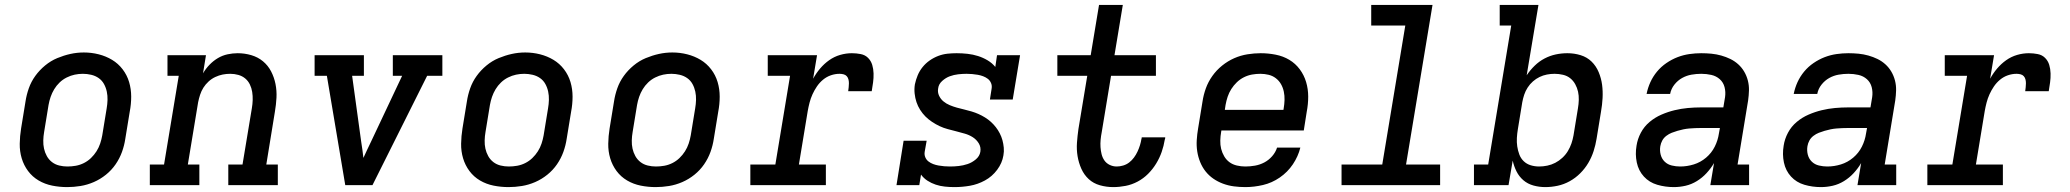

<svg xmlns="http://www.w3.org/2000/svg" viewBox="-20 -755 8440 783"><path d="M254 8Q223 8 193 2Q163 -4 137.5 -19Q112 -34 94.5 -57.5Q77 -81 68.5 -109.5Q60 -138 60.5 -169Q61 -200 66 -231L84 -341Q88 -368 97.5 -395Q107 -422 124 -445.5Q141 -469 164 -488Q187 -507 213.5 -518Q240 -529 267 -535Q294 -541 322 -541Q353 -541 382.5 -533.5Q412 -526 437 -511Q462 -496 480 -472.5Q498 -449 506.5 -420.5Q515 -392 515 -361Q515 -330 509 -299L491 -189Q487 -162 477.5 -135.5Q468 -109 451.5 -85Q435 -61 412 -42.5Q389 -24 362.5 -12.5Q336 -1 308.5 3.5Q281 8 254 8ZM255 -76Q272 -76 289 -79Q306 -82 322 -90Q338 -98 351 -110.5Q364 -123 373.5 -138Q383 -153 388.5 -169.5Q394 -186 397 -203L415 -313Q418 -330 418.5 -347.5Q419 -365 415.5 -381.5Q412 -398 404 -412.5Q396 -427 382.5 -436.5Q369 -446 352 -450Q335 -454 318 -454Q301 -454 284.5 -450.5Q268 -447 252 -439Q236 -431 223 -418.5Q210 -406 201 -391Q192 -376 186.5 -360Q181 -344 178 -327L160 -217Q157 -200 156.5 -182.5Q156 -165 159.5 -149Q163 -133 171 -118.5Q179 -104 192 -94Q205 -84 221.5 -80Q238 -76 255 -76Q255 -76 255 -76Q255 -76 255 -76Z M591 0V-84H649L709 -446H663V-530H820L808 -456Q819 -475 834.5 -491Q850 -507 868.5 -518Q887 -529 908 -533.5Q929 -538 949 -538Q978 -538 1005 -530Q1032 -522 1052.5 -505Q1073 -488 1085.5 -464Q1098 -440 1103.5 -412.5Q1109 -385 1107.5 -356.5Q1106 -328 1101 -299L1066 -84H1113V0H911V-84H969L1007 -313Q1010 -330 1010.5 -347Q1011 -364 1008.5 -380Q1006 -396 999 -410.5Q992 -425 980 -435Q968 -445 952 -449.5Q936 -454 919 -454Q903 -454 888 -451Q873 -448 858 -441Q843 -434 830.5 -422.5Q818 -411 809.5 -397.5Q801 -384 796 -368.5Q791 -353 788 -338L746 -84H793V0Z M1388 0 1313 -446H1263V-530H1464V-446H1416L1453 -177Q1456 -160 1458 -143.5Q1460 -127 1462 -111Q1469 -127 1477 -143.5Q1485 -160 1493 -177L1620 -446H1582V-530H1784V-446H1722L1499 0Z M2054 8Q2023 8 1993 2Q1963 -4 1937.5 -19Q1912 -34 1894.5 -57.5Q1877 -81 1868.5 -109.5Q1860 -138 1860.5 -169Q1861 -200 1866 -231L1884 -341Q1888 -368 1897.5 -395Q1907 -422 1924 -445.5Q1941 -469 1964 -488Q1987 -507 2013.5 -518Q2040 -529 2067 -535Q2094 -541 2122 -541Q2153 -541 2182.5 -533.5Q2212 -526 2237 -511Q2262 -496 2280 -472.5Q2298 -449 2306.5 -420.5Q2315 -392 2315 -361Q2315 -330 2309 -299L2291 -189Q2287 -162 2277.5 -135.5Q2268 -109 2251.5 -85Q2235 -61 2212 -42.5Q2189 -24 2162.5 -12.5Q2136 -1 2108.5 3.5Q2081 8 2054 8ZM2055 -76Q2072 -76 2089 -79Q2106 -82 2122 -90Q2138 -98 2151 -110.5Q2164 -123 2173.5 -138Q2183 -153 2188.5 -169.5Q2194 -186 2197 -203L2215 -313Q2218 -330 2218.5 -347.5Q2219 -365 2215.5 -381.5Q2212 -398 2204 -412.5Q2196 -427 2182.5 -436.5Q2169 -446 2152 -450Q2135 -454 2118 -454Q2101 -454 2084.5 -450.5Q2068 -447 2052 -439Q2036 -431 2023 -418.5Q2010 -406 2001 -391Q1992 -376 1986.5 -360Q1981 -344 1978 -327L1960 -217Q1957 -200 1956.5 -182.5Q1956 -165 1959.5 -149Q1963 -133 1971 -118.5Q1979 -104 1992 -94Q2005 -84 2021.5 -80Q2038 -76 2055 -76Q2055 -76 2055 -76Q2055 -76 2055 -76Z M2654 8Q2623 8 2593 2Q2563 -4 2537.5 -19Q2512 -34 2494.5 -57.5Q2477 -81 2468.5 -109.5Q2460 -138 2460.5 -169Q2461 -200 2466 -231L2484 -341Q2488 -368 2497.5 -395Q2507 -422 2524 -445.5Q2541 -469 2564 -488Q2587 -507 2613.5 -518Q2640 -529 2667 -535Q2694 -541 2722 -541Q2753 -541 2782.5 -533.5Q2812 -526 2837 -511Q2862 -496 2880 -472.5Q2898 -449 2906.5 -420.5Q2915 -392 2915 -361Q2915 -330 2909 -299L2891 -189Q2887 -162 2877.5 -135.5Q2868 -109 2851.5 -85Q2835 -61 2812 -42.5Q2789 -24 2762.5 -12.5Q2736 -1 2708.5 3.5Q2681 8 2654 8ZM2655 -76Q2672 -76 2689 -79Q2706 -82 2722 -90Q2738 -98 2751 -110.5Q2764 -123 2773.5 -138Q2783 -153 2788.5 -169.5Q2794 -186 2797 -203L2815 -313Q2818 -330 2818.5 -347.5Q2819 -365 2815.5 -381.5Q2812 -398 2804 -412.5Q2796 -427 2782.5 -436.5Q2769 -446 2752 -450Q2735 -454 2718 -454Q2701 -454 2684.5 -450.5Q2668 -447 2652 -439Q2636 -431 2623 -418.5Q2610 -406 2601 -391Q2592 -376 2586.5 -360Q2581 -344 2578 -327L2560 -217Q2557 -200 2556.5 -182.5Q2556 -165 2559.5 -149Q2563 -133 2571 -118.5Q2579 -104 2592 -94Q2605 -84 2621.5 -80Q2638 -76 2655 -76Q2655 -76 2655 -76Q2655 -76 2655 -76Z M3040 0V-84H3142L3202 -446H3111V-530H3312L3296 -434Q3308 -456 3324.5 -475.5Q3341 -495 3361.5 -509.5Q3382 -524 3406 -531Q3430 -538 3454 -538Q3472 -538 3490 -534.5Q3508 -531 3520 -519Q3532 -507 3537 -490.5Q3542 -474 3542.5 -455.5Q3543 -437 3540.5 -419Q3538 -401 3535 -383H3439Q3440 -391 3441 -399Q3442 -407 3442 -415.5Q3442 -424 3440 -431.5Q3438 -439 3433 -444.5Q3428 -450 3420 -452Q3412 -454 3404 -454Q3386 -454 3368.5 -448Q3351 -442 3336.5 -430Q3322 -418 3311.5 -402.5Q3301 -387 3293.5 -370.5Q3286 -354 3281.5 -336.5Q3277 -319 3274 -302L3238 -84H3348V0Z M3872 8Q3853 8 3833.5 6Q3814 4 3796 -2Q3778 -8 3762.5 -18Q3747 -28 3736 -43L3729 0H3636L3665 -181H3759L3751 -136Q3749 -124 3753.5 -113.5Q3758 -103 3766.5 -96.5Q3775 -90 3785.5 -86Q3796 -82 3807.5 -80Q3819 -78 3830.5 -77Q3842 -76 3854 -76Q3872 -76 3890 -78Q3908 -80 3926 -86Q3944 -92 3959.5 -105Q3975 -118 3978 -136Q3981 -155 3971.5 -170.5Q3962 -186 3947 -195.5Q3932 -205 3914.5 -210Q3897 -215 3879.5 -219.5Q3862 -224 3845 -228.5Q3828 -233 3812 -240.5Q3796 -248 3781 -258Q3766 -268 3754 -280Q3742 -292 3732.5 -307Q3723 -322 3717.5 -338.5Q3712 -355 3710 -373.5Q3708 -392 3711 -411Q3715 -430 3722.5 -448Q3730 -466 3742.5 -481.5Q3755 -497 3771.5 -508.5Q3788 -520 3806.5 -527Q3825 -534 3844 -536Q3863 -538 3881 -538Q3904 -538 3926 -535.5Q3948 -533 3968.5 -526.5Q3989 -520 4007.5 -509Q4026 -498 4039 -482L4046 -530H4140L4110 -349H4017L4024 -394Q4026 -406 4021.5 -416.5Q4017 -427 4008.5 -433.5Q4000 -440 3989.5 -444Q3979 -448 3967.5 -450Q3956 -452 3944.5 -453Q3933 -454 3922 -454Q3905 -454 3887.5 -452Q3870 -450 3853.5 -444Q3837 -438 3822.5 -425Q3808 -412 3806 -395Q3803 -379 3809.5 -365Q3816 -351 3827.5 -341.5Q3839 -332 3853.5 -326Q3868 -320 3882.5 -316Q3897 -312 3912 -308.5Q3927 -305 3942 -300.5Q3957 -296 3970.5 -290Q3984 -284 3997 -276Q4010 -268 4021 -258Q4032 -248 4041 -236.5Q4050 -225 4057 -211.5Q4064 -198 4068 -183.5Q4072 -169 4073.5 -153Q4075 -137 4072 -121Q4067 -90 4046.5 -62.5Q4026 -35 3996.5 -19Q3967 -3 3935.5 2.5Q3904 8 3873 8Q3873 8 3872.5 8Q3872 8 3872 8Z M4520 8Q4492 8 4465.5 0.5Q4439 -7 4420 -24.5Q4401 -42 4390 -66.5Q4379 -91 4374.5 -118Q4370 -145 4372 -173Q4374 -201 4378 -229L4414 -446H4292V-530H4428L4462 -735H4559L4525 -530H4694V-446H4511L4473 -216Q4470 -201 4468.5 -185.5Q4467 -170 4468 -155Q4469 -140 4472.5 -126Q4476 -112 4484 -100.5Q4492 -89 4505.5 -82.5Q4519 -76 4534 -76Q4547 -76 4560.5 -80Q4574 -84 4585 -92.5Q4596 -101 4604.5 -112.5Q4613 -124 4619 -137Q4625 -150 4629 -163Q4633 -176 4635 -189Q4636 -190 4636 -191.5Q4636 -193 4636 -195H4732Q4732 -192 4731.5 -189.5Q4731 -187 4730 -185Q4726 -160 4717.5 -135.5Q4709 -111 4695 -88Q4681 -65 4662 -46Q4643 -27 4619.5 -14.5Q4596 -2 4570.5 3Q4545 8 4520 8Z M5059 8Q5035 8 5012 5Q4989 2 4967.5 -6Q4946 -14 4928 -26.5Q4910 -39 4896.5 -56Q4883 -73 4874.5 -94Q4866 -115 4862.5 -137.5Q4859 -160 4860.5 -184Q4862 -208 4866 -231L4884 -341Q4888 -368 4897.5 -394.5Q4907 -421 4924 -445Q4941 -469 4964 -487.5Q4987 -506 5013 -517.5Q5039 -529 5067 -533.5Q5095 -538 5121 -538Q5152 -538 5182.5 -532Q5213 -526 5238 -511Q5263 -496 5280.5 -472.5Q5298 -449 5306.5 -420.5Q5315 -392 5315 -361Q5315 -330 5309 -299L5297 -223H4961L4960 -217Q4957 -200 4956.5 -182Q4956 -164 4960 -148Q4964 -132 4972.5 -117.5Q4981 -103 4994 -93.5Q5007 -84 5024 -80Q5041 -76 5059 -76Q5078 -76 5098 -79.5Q5118 -83 5136 -92.5Q5154 -102 5168 -118Q5182 -134 5188 -153H5283Q5274 -117 5252.5 -85Q5231 -53 5199 -31Q5167 -9 5130.5 -0.5Q5094 8 5059 8ZM4975 -307H5214L5215 -313Q5218 -330 5218.5 -347.5Q5219 -365 5215.5 -381.5Q5212 -398 5204 -412Q5196 -426 5183 -436Q5170 -446 5153.5 -450Q5137 -454 5120 -454Q5103 -454 5086 -451Q5069 -448 5053 -440Q5037 -432 5024 -419.5Q5011 -407 5001.5 -392Q4992 -377 4986.5 -360.5Q4981 -344 4978 -327Z M5451 0V-84H5617L5711 -651H5572V-735H5822L5714 -84H5853V0Z M6282 8Q6257 8 6233.5 1.5Q6210 -5 6192.5 -20Q6175 -35 6164.5 -56Q6154 -77 6149 -100L6132 0H5991V-84H6049L6143 -651H6096V-735H6254L6206 -448Q6220 -469 6238.5 -487Q6257 -505 6279 -516.5Q6301 -528 6324.5 -533Q6348 -538 6372 -538Q6400 -538 6426 -530Q6452 -522 6470.5 -504Q6489 -486 6499.5 -461Q6510 -436 6513.5 -409.5Q6517 -383 6515.5 -355Q6514 -327 6509 -299L6491 -189Q6487 -164 6479 -139Q6471 -114 6457.5 -91Q6444 -68 6424.5 -48.5Q6405 -29 6381.5 -16Q6358 -3 6332.5 2.5Q6307 8 6282 8ZM6257 -76Q6273 -76 6290 -79.5Q6307 -83 6322.5 -91Q6338 -99 6351.5 -111.5Q6365 -124 6374 -139Q6383 -154 6388.5 -170Q6394 -186 6397 -203L6415 -313Q6418 -330 6418.5 -347.5Q6419 -365 6415.5 -381Q6412 -397 6404 -411.5Q6396 -426 6383.5 -436Q6371 -446 6354 -450Q6337 -454 6320 -454Q6320 -454 6320 -454Q6320 -454 6320 -454Q6304 -454 6288.5 -451Q6273 -448 6258.5 -441Q6244 -434 6231.5 -423Q6219 -412 6210 -398Q6201 -384 6196 -369Q6191 -354 6188 -338L6170 -228Q6167 -210 6166 -192.5Q6165 -175 6167.5 -158Q6170 -141 6176 -125Q6182 -109 6194 -97.5Q6206 -86 6222.5 -81Q6239 -76 6257 -76Z M6806 8Q6771 8 6738.5 -1.5Q6706 -11 6684 -35Q6662 -59 6655 -92.5Q6648 -126 6654 -161Q6658 -188 6671.5 -213.5Q6685 -239 6707 -257.5Q6729 -276 6755.5 -287.5Q6782 -299 6809 -305.5Q6836 -312 6863 -314.5Q6890 -317 6917 -317H7008L7015 -359Q7018 -380 7013 -399.5Q7008 -419 6993.5 -432Q6979 -445 6959 -449.5Q6939 -454 6918 -454Q6898 -454 6878 -450.5Q6858 -447 6840 -437Q6822 -427 6808.5 -410Q6795 -393 6791 -372H6695Q6700 -397 6710.5 -420Q6721 -443 6737.5 -463Q6754 -483 6776 -498Q6798 -513 6821.5 -522Q6845 -531 6869.5 -534.5Q6894 -538 6918 -538Q6939 -538 6959.5 -536Q6980 -534 6999.5 -528.5Q7019 -523 7036.5 -514.5Q7054 -506 7068.5 -493Q7083 -480 7093 -463Q7103 -446 7108 -426.5Q7113 -407 7112.5 -386.5Q7112 -366 7109 -345L7066 -84H7113V0H6955L6970 -90Q6957 -68 6939.5 -49Q6922 -30 6900 -16.5Q6878 -3 6854 2.5Q6830 8 6806 8ZM6832 -76Q6860 -76 6887.5 -84.5Q6915 -93 6937.5 -112Q6960 -131 6973 -157Q6986 -183 6990 -211L6994 -233H6917Q6905 -233 6893 -232.5Q6881 -232 6869 -231Q6857 -230 6845 -227.5Q6833 -225 6821 -221.5Q6809 -218 6797.5 -213.5Q6786 -209 6775.5 -201Q6765 -193 6759 -182Q6753 -171 6751 -159Q6748 -141 6752.5 -124Q6757 -107 6769 -95.5Q6781 -84 6798 -80Q6815 -76 6832 -76Z M7406 8Q7371 8 7338.5 -1.5Q7306 -11 7284 -35Q7262 -59 7255 -92.5Q7248 -126 7254 -161Q7258 -188 7271.5 -213.5Q7285 -239 7307 -257.5Q7329 -276 7355.5 -287.5Q7382 -299 7409 -305.5Q7436 -312 7463 -314.5Q7490 -317 7517 -317H7608L7615 -359Q7618 -380 7613 -399.5Q7608 -419 7593.5 -432Q7579 -445 7559 -449.5Q7539 -454 7518 -454Q7498 -454 7478 -450.5Q7458 -447 7440 -437Q7422 -427 7408.5 -410Q7395 -393 7391 -372H7295Q7300 -397 7310.5 -420Q7321 -443 7337.5 -463Q7354 -483 7376 -498Q7398 -513 7421.5 -522Q7445 -531 7469.5 -534.5Q7494 -538 7518 -538Q7539 -538 7559.5 -536Q7580 -534 7599.5 -528.5Q7619 -523 7636.5 -514.5Q7654 -506 7668.5 -493Q7683 -480 7693 -463Q7703 -446 7708 -426.5Q7713 -407 7712.5 -386.5Q7712 -366 7709 -345L7666 -84H7713V0H7555L7570 -90Q7557 -68 7539.5 -49Q7522 -30 7500 -16.5Q7478 -3 7454 2.5Q7430 8 7406 8ZM7432 -76Q7460 -76 7487.5 -84.5Q7515 -93 7537.5 -112Q7560 -131 7573 -157Q7586 -183 7590 -211L7594 -233H7517Q7505 -233 7493 -232.5Q7481 -232 7469 -231Q7457 -230 7445 -227.5Q7433 -225 7421 -221.5Q7409 -218 7397.5 -213.5Q7386 -209 7375.5 -201Q7365 -193 7359 -182Q7353 -171 7351 -159Q7348 -141 7352.5 -124Q7357 -107 7369 -95.5Q7381 -84 7398 -80Q7415 -76 7432 -76Z M7840 0V-84H7942L8002 -446H7911V-530H8112L8096 -434Q8108 -456 8124.5 -475.5Q8141 -495 8161.5 -509.5Q8182 -524 8206 -531Q8230 -538 8254 -538Q8272 -538 8290 -534.5Q8308 -531 8320 -519Q8332 -507 8337 -490.5Q8342 -474 8342.5 -455.5Q8343 -437 8340.5 -419Q8338 -401 8335 -383H8239Q8240 -391 8241 -399Q8242 -407 8242 -415.5Q8242 -424 8240 -431.5Q8238 -439 8233 -444.5Q8228 -450 8220 -452Q8212 -454 8204 -454Q8186 -454 8168.5 -448Q8151 -442 8136.5 -430Q8122 -418 8111.5 -402.5Q8101 -387 8093.5 -370.5Q8086 -354 8081.5 -336.5Q8077 -319 8074 -302L8038 -84H8148V0Z"/></svg>

Font: Iosevka Slab MdExObl
Style: Regular
Weight: 500
Width: 7
Italic angle: -9°
Monospace: yes
Designer: Belleve Invis
Foundry: Belleve Invis
Version: Version 11.1.1; ttfautohint (v1.8.3)